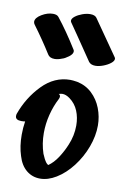

<svg xmlns="http://www.w3.org/2000/svg" viewBox="-102 -1041 698 1064"><g transform="rotate(10 247.5 -509.0)"><path d="M348 -360Q348 -405 332.5 -442.5Q317 -480 284 -504Q262 -520 242 -520Q234 -520 222 -516Q231 -512 231 -502Q231 -496 227 -488Q204 -444 191 -392.5Q178 -341 178 -289Q178 -229 196 -175Q208 -145 221 -128Q227 -121 233 -118Q262 -138 285.5 -174Q309 -210 325 -249Q348 -303 348 -360ZM466 -381Q466 -322 443 -260Q420 -198 380 -146Q340 -94 291 -64Q245 -36 201 -36Q157 -36 124 -63Q91 -90 76 -141Q59 -193 59 -258Q59 -297 65 -334Q58 -332 44 -332Q10 -332 10 -355Q10 -363 12 -368Q46 -463 114.5 -533.5Q183 -604 272 -604Q285 -604 311 -600Q360 -590 395 -557Q430 -524 448 -477.5Q466 -431 466 -381ZM24 -871Q18 -879 18 -887Q18 -909 50.5 -928.5Q83 -948 114 -948Q137 -948 146 -936Q201 -867 260 -772Q263 -768 263 -762Q263 -747 242 -731.5Q221 -716 206 -712Q184 -703 165 -703Q137 -703 126 -722Q81 -794 24 -871ZM492 -770Q495 -766 495 -761Q495 -749 478.5 -736Q462 -723 438 -714Q414 -705 394 -705Q369 -705 357 -720L272 -845L221 -919Q218 -924 218 -928Q218 -940 234 -952.5Q250 -965 273.5 -973.5Q297 -982 318 -982Q344 -982 354 -968Z"/></g></svg>

Font: Sedgwick Ave Display
Style: Regular
Weight: 400
Designer: Kevin Burke, Pedro Vergani
Foundry: Google, Inc.
Version: Version 1.000